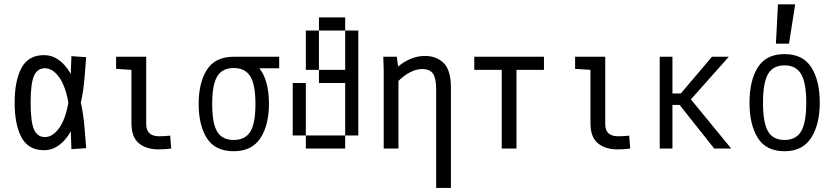

<svg xmlns="http://www.w3.org/2000/svg" viewBox="-20 -708 3978 915"><path d="M383.8 -88.9 390.6 -2 320.3 2.9 317.4 -82Q265.6 7.8 189.5 7.8Q115.2 7.8 82.5 -53.2Q49.8 -114.3 49.8 -218.8Q49.8 -323.2 82.5 -384.3Q115.2 -445.3 189.5 -445.3Q265.6 -445.3 317.4 -355.5L320.3 -440.4L390.6 -435.5L383.8 -348.6Q377.9 -272.5 365.2 -218.8Q377.9 -165 383.8 -88.9ZM305.7 -218.8Q292 -298.8 261.2 -340.8Q230.5 -382.8 194.3 -382.8Q158.2 -382.8 142.1 -346.7Q126 -310.5 126 -218.8Q126 -127 142.1 -90.8Q158.2 -54.7 194.3 -54.7Q230.5 -54.7 261.2 -96.7Q292 -138.7 305.7 -218.8Z M676.8 -116.2Q676.8 -58.6 738.3 -58.6Q761.7 -58.6 791 -61.5L795.9 0Q765.6 3.9 735.4 3.9Q676.8 3.9 641.6 -25.4Q606.4 -54.7 606.4 -121.1V-375L533.2 -379.9V-437.5H676.8Z M1310.5 -382.8H1215.8Q1261.7 -326.2 1261.7 -212.9Q1261.7 -111.3 1220.7 -49.3Q1179.7 12.7 1093.8 12.7Q1005.9 12.7 966.3 -48.8Q926.8 -110.4 926.8 -212.9Q926.8 -314.5 966.3 -376Q1005.9 -437.5 1093.8 -437.5H1310.5ZM1197.3 -212.9Q1197.3 -303.7 1172.9 -343.8Q1148.4 -383.8 1093.8 -383.8Q1039.1 -383.8 1015.1 -343.8Q991.2 -303.7 991.2 -212.9Q991.2 -120.1 1015.1 -80.6Q1039.1 -41 1093.8 -41Q1148.4 -41 1172.9 -80.6Q1197.3 -120.1 1197.3 -212.9Z M1625 -562.5H1500V-625H1625ZM1500 -375H1437.5V-562.5H1500ZM1625 -562.5H1687.5V-62.5H1625V-312.5H1500V-375H1625ZM1437.5 -62.5H1375V-312.5H1437.5ZM1625 -62.5V0H1437.5V-62.5Z M2128.9 -290V187.5H2058.6V-282.2Q2058.6 -334 2043.9 -356.4Q2029.3 -378.9 1991.2 -378.9Q1962.9 -378.9 1933.6 -363.3Q1904.3 -347.7 1878.9 -322.3V0H1808.6V-374L1806.6 -437.5H1871.1L1877 -390.6Q1904.3 -414.1 1937.5 -427.7Q1970.7 -441.4 2004.9 -441.4Q2060.5 -441.4 2094.7 -407.2Q2128.9 -373 2128.9 -290Z M2441.4 -375V0H2371.1V-375H2240.2V-437.5H2572.3V-375Z M2864.3 -116.2Q2864.3 -58.6 2925.8 -58.6Q2949.2 -58.6 2978.5 -61.5L2983.4 0Q2953.1 3.9 2922.9 3.9Q2864.3 3.9 2829.1 -25.4Q2793.9 -54.7 2793.9 -121.1V-375L2720.7 -379.9V-437.5H2864.3Z M3464.8 0H3383.8L3218.8 -208H3184.6V0H3124V-437.5H3184.6V-262.7H3224.6L3373 -437.5H3453.1L3272.5 -234.4Z M3551.8 -218.8Q3551.8 -323.2 3591.3 -386.7Q3630.9 -450.2 3718.8 -450.2Q3806.6 -450.2 3846.7 -386.7Q3886.7 -323.2 3886.7 -218.8Q3886.7 -115.2 3845.7 -51.3Q3804.7 12.7 3718.8 12.7Q3630.9 12.7 3591.3 -50.8Q3551.8 -114.3 3551.8 -218.8ZM3822.3 -218.8Q3822.3 -313.5 3797.9 -355Q3773.4 -396.5 3718.8 -396.5Q3664.1 -396.5 3640.1 -355Q3616.2 -313.5 3616.2 -218.8Q3616.2 -123 3640.1 -82Q3664.1 -41 3718.8 -41Q3773.4 -41 3797.9 -82Q3822.3 -123 3822.3 -218.8ZM3769.5 -687.5 3740.2 -500H3677.7L3687.5 -687.5Z"/></svg>

Font: Sudo Light
Style: Regular
Weight: 300
Monospace: yes
Designer: Jens Kutilek
Foundry: Jens Kutilek
Version: Version 0.040